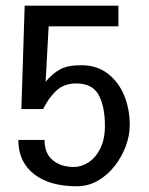

<svg xmlns="http://www.w3.org/2000/svg" viewBox="-20 -648 526 680"><path d="M252 11.7Q155.3 11.7 100.1 -31.7Q44.9 -75.2 44.9 -152.3H137.7Q137.7 -104.5 167 -80.6Q196.3 -56.6 241.2 -56.6Q268.6 -56.6 293.9 -73.2Q319.3 -89.8 335.4 -122.6Q351.6 -155.3 351.6 -203.1Q351.6 -270.5 329.6 -311.5Q307.6 -352.5 250 -352.5Q206.1 -352.5 178.2 -325.7Q150.4 -298.8 132.8 -261.7H55.7L67.4 -627.9H399.4V-554.7H152.3L141.6 -358.4Q165 -386.7 191.9 -401.9Q218.8 -417 267.6 -417Q323.2 -417 361.8 -387.2Q400.4 -357.4 419.9 -309.6Q439.5 -261.7 439.5 -205.1Q439.5 -168 425.3 -129.9Q411.1 -91.8 385.7 -59.6Q360.4 -27.3 326.2 -7.8Q292 11.7 252 11.7Z"/></svg>

Font: Padauk
Style: Regular
Weight: 400
Designer: Debbi Hosken, Becca Hirsbrunner Spalinger
Foundry: SIL International
Version: Version 5.003